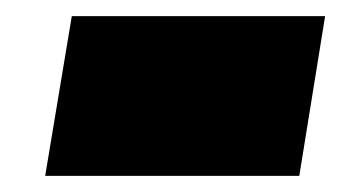

<svg xmlns="http://www.w3.org/2000/svg" viewBox="-20 -438 446 238"><path d="M36 -220 69 -418H383L351 -220Z"/></svg>

Font: Georama Expanded Black
Style: Italic
Weight: 900
Width: 7
Italic angle: -9°
Designer: Jean-Baptiste Levee
Foundry: Production Type
Version: Version 1.000